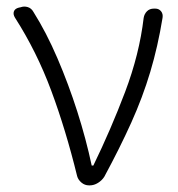

<svg xmlns="http://www.w3.org/2000/svg" viewBox="-20 -560 539 580"><path d="M249 0Q236 0 226 -8.5Q216 -17 213 -28Q179 -167 135 -285.5Q91 -404 25 -507Q19 -517 22 -525.5Q25 -534 37 -537L42 -538Q53 -542 64 -538.5Q75 -535 81 -524Q120 -462 153.5 -384Q187 -306 213.5 -223Q240 -140 257 -60H262Q315 -169 358 -282.5Q401 -396 414 -506Q416 -518 424 -526Q432 -534 445 -534H449Q460 -534 466.5 -526Q473 -518 471 -506Q457 -420 434 -343Q411 -266 376.5 -189.5Q342 -113 295 -26Q288 -15 276 -7.5Q264 0 251 0Z"/></svg>

Font: Chiron GoRound TC L
Style: Regular
Weight: 300
Designer: Ryoko NISHIZUKA 西塚涼子 (kana, bopomofo & ideographs); Paul D. Hunt (Latin, Greek & Cyrillic); Sandoll Communications 산돌커뮤니
Foundry: Adobe
Version: Version 1.000;hotconv 1.1.1;makeotfexe 2.6.0